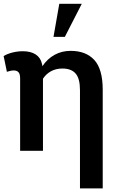

<svg xmlns="http://www.w3.org/2000/svg" viewBox="-21 -812 642 1034"><path d="M409.7 202.6V-326.7Q409.7 -389.2 386.2 -416Q362.8 -442.9 315.4 -442.9Q280.3 -442.9 253.9 -428.5Q227.5 -414.1 210.4 -388.2V0H87.4V-389.2Q87.4 -413.6 78.6 -423.1Q69.8 -432.6 52.7 -432.6Q43.5 -432.6 34.7 -430.4Q25.9 -428.2 16.1 -425.3L-1.5 -510.3Q18.1 -522 45.9 -529.1Q73.7 -536.1 102.1 -536.1Q144.5 -536.1 171.1 -518.8Q197.8 -501.5 205.1 -467.8Q206.1 -464.8 206.5 -461.4Q207 -458 207.5 -455.6Q233.9 -495.1 272.7 -516.6Q311.5 -538.1 359.4 -538.1Q441.9 -538.1 487.1 -488.8Q532.2 -439.5 532.2 -328.1V202.6ZM267.1 -613.3 298.3 -791.5H419.4L328.1 -613.3Z"/></svg>

Font: Roboto Slab LO Medium
Style: Regular
Weight: 500
Designer: Google
Version: Version 2.000